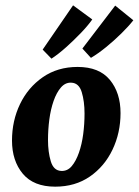

<svg xmlns="http://www.w3.org/2000/svg" viewBox="-20 -687 520 720"><path d="M187 13Q106 13 65.5 -35.5Q25 -84 25 -160Q25 -234 55 -296.5Q85 -359 140.5 -397.5Q196 -436 271 -436Q352 -436 392 -387.5Q432 -339 432 -263Q432 -189 402 -126Q372 -63 317 -25Q262 13 187 13ZM210 -46Q233 -45 249 -64Q265 -83 276 -114.5Q287 -146 292 -184Q297 -222 297 -261Q297 -307 286.5 -341.5Q276 -376 247 -377Q225 -378 208.5 -359Q192 -340 181 -308.5Q170 -277 165 -239Q160 -201 160 -162Q160 -117 170.5 -82Q181 -47 210 -46ZM140 -501 254 -667 326 -614Q309 -590 282.5 -562.5Q256 -535 227.5 -509.5Q199 -484 173 -467ZM289 -505 412 -666 480 -611Q462 -588 434.5 -561Q407 -534 377.5 -510Q348 -486 321 -470Z"/></svg>

Font: Rasa
Style: Italic
Weight: 400
Italic angle: -7.10001°
Designer: Anna Giedrys (Yrsa+Rasa design), David Brezina (Yrsa art-direction, Rasa art-direction, design)
Foundry: Rosetta Type Foundry
Version: Version 2.004